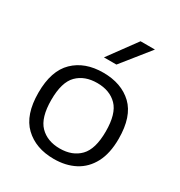

<svg xmlns="http://www.w3.org/2000/svg" viewBox="-189 -939 1013 1080"><g transform="rotate(30 317.0 -399.0)"><path d="M317 9.5Q199.5 9.5 128 -58.8Q56.5 -127 56.5 -271Q56.5 -413 127.5 -481.8Q198.5 -550.5 317 -550.5Q436 -550.5 506.8 -483Q577.5 -415.5 577.5 -271Q577.5 -176.5 544.5 -114.2Q511.5 -52 453 -21.2Q394.5 9.5 317 9.5ZM317 -58Q398.5 -58 446.2 -107Q494 -156 494 -270.5Q494 -386 446.2 -434.5Q398.5 -483 317 -483Q235.5 -483 187.5 -434.8Q139.5 -386.5 139.5 -272Q139.5 -156.5 187.5 -107.2Q235.5 -58 317 -58ZM276.5 -626.5 409.5 -808H503L357.5 -626.5Z"/></g></svg>

Font: Encode Sans Expanded
Style: Regular
Weight: 400
Width: 7
Designer: Multiple Designers
Foundry: Impallari Type
Version: Version 3.000; ttfautohint (v1.8.3) -l 8 -r 50 -G 200 -x 14 